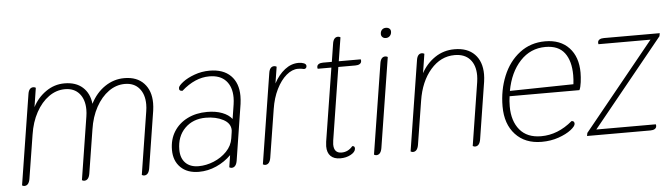

<svg xmlns="http://www.w3.org/2000/svg" viewBox="-44 -837 3569 1019"><g transform="rotate(-5 1740.0 -327.5)"><path d="M769 -375Q769 -356 766 -335L718 -31Q712 4 688 4Q683 4 676 0L729 -335Q732 -353 732 -371Q732 -425 704.5 -457Q677 -489 628 -489Q582 -489 542 -460.5Q502 -432 474 -381Q446 -330 436 -263L399 -31Q393 4 369 4Q364 4 357 0L410 -335Q413 -353 413 -371Q413 -425 385.5 -457Q358 -489 309 -489Q263 -489 223 -460.5Q183 -432 155 -381Q127 -330 117 -263L80 -31Q74 4 50 4Q45 4 38 0L114 -479Q119 -514 143 -514Q149 -514 156 -510L140 -408Q165 -457 210 -488.5Q255 -520 309 -520Q370 -520 406 -487.5Q442 -455 448 -399Q477 -456 524.5 -488Q572 -520 628 -520Q695 -520 732 -480.5Q769 -441 769 -375Z M847 -118Q847 -174 873 -215.5Q899 -257 945 -280Q991 -303 1050 -303Q1096 -303 1130 -290Q1164 -277 1182 -254L1194 -330Q1197 -350 1197 -367Q1197 -424 1166.5 -457Q1136 -490 1078 -490Q1002 -490 930 -426Q910 -426 913 -444Q915 -455 939 -473.5Q963 -492 1001.5 -506Q1040 -520 1082 -520Q1155 -520 1194.5 -480.5Q1234 -441 1234 -372Q1234 -353 1231 -330L1184 -31Q1178 4 1154 4Q1149 4 1142 0L1152 -64Q1118 -30 1073 -10Q1028 10 980 10Q918 10 882.5 -25Q847 -60 847 -118ZM1166 -152 1171 -185Q1172 -189 1172 -195Q1172 -232 1133 -252.5Q1094 -273 1040 -273Q972 -273 929 -230Q886 -187 886 -116Q886 -71 911 -45.5Q936 -20 981 -20Q1021 -20 1061.5 -36.5Q1102 -53 1131 -83Q1160 -113 1166 -152Z M1321 0 1397 -479Q1402 -514 1426 -514Q1432 -514 1439 -510L1425 -422Q1449 -467 1483 -493.5Q1517 -520 1556 -520Q1573 -520 1585 -515Q1597 -510 1597 -500Q1597 -493 1593 -489Q1589 -485 1583 -485Q1567 -489 1551 -489Q1519 -489 1488.5 -463Q1458 -437 1435.5 -391.5Q1413 -346 1404 -288L1363 -31Q1357 4 1333 4Q1328 4 1321 0Z M1888 -499Q1887 -490 1878.5 -485Q1870 -480 1856 -480H1765L1704 -94Q1702 -78 1702 -73Q1702 -26 1743 -26Q1778 -26 1802 -55Q1810 -55 1813 -50.5Q1816 -46 1815 -39Q1813 -22 1789 -9Q1765 4 1734 4Q1700 4 1682 -14Q1664 -32 1664 -66Q1664 -74 1666 -90L1728 -480H1655Q1653 -488 1654 -491Q1655 -500 1663.5 -505Q1672 -510 1686 -510H1733L1748 -605Q1753 -640 1777 -640Q1783 -640 1790 -636L1770 -510H1887Q1889 -502 1888 -499Z M2005 -634Q2005 -648 2013 -656.5Q2021 -665 2034 -665Q2046 -665 2053 -659Q2060 -653 2060 -643Q2060 -629 2051.5 -620Q2043 -611 2030 -611Q2019 -611 2012 -617.5Q2005 -624 2005 -634ZM1913 0 1989 -479Q1994 -514 2018 -514Q2024 -514 2031 -510L1955 -31Q1949 4 1925 4Q1920 4 1913 0Z M2108 0 2184 -479Q2189 -514 2213 -514Q2219 -514 2226 -510L2210 -408Q2237 -458 2283 -489Q2329 -520 2387 -520Q2456 -520 2494 -481Q2532 -442 2532 -374Q2532 -356 2529 -335L2481 -31Q2475 4 2451 4Q2446 4 2439 0L2492 -335Q2495 -355 2495 -371Q2495 -426 2466.5 -457.5Q2438 -489 2385 -489Q2311 -489 2257 -427Q2203 -365 2187 -263L2150 -31Q2144 4 2120 4Q2115 4 2108 0Z M2615 -195Q2615 -282 2645.5 -356.5Q2676 -431 2734 -475.5Q2792 -520 2870 -520Q2951 -520 2997 -471Q3043 -422 3043 -338Q3043 -315 3039.5 -287.5Q3036 -260 3029 -246H2657Q2653 -221 2653 -192Q2653 -114 2692 -67Q2731 -20 2806 -20Q2895 -20 2973 -86Q2988 -86 2988 -71Q2988 -58 2963 -38.5Q2938 -19 2896.5 -4.5Q2855 10 2806 10Q2718 10 2666.5 -45.5Q2615 -101 2615 -195ZM3000 -280Q3003 -306 3003 -328Q3003 -404 2970.5 -447Q2938 -490 2869 -490Q2789 -490 2734 -431Q2679 -372 2661 -274Z M3051 -16 3428 -480H3151Q3149 -488 3150 -491Q3151 -500 3159.5 -505Q3168 -510 3182 -510H3480L3477 -494L3100 -30H3417Q3419 -23 3418 -19Q3417 -10 3408.5 -5Q3400 0 3386 0H3048Z"/></g></svg>

Font: Thasadith
Style: Italic
Weight: 400
Italic angle: -9°
Designer: Cadson Demak Co.,Ltd.
Foundry: Cadson Demak Co.,Ltd.
Version: Version 1.000; ttfautohint (v1.6)